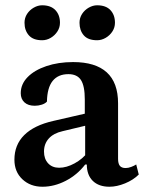

<svg xmlns="http://www.w3.org/2000/svg" viewBox="-20 -698 562 730"><path d="M141.5 12Q95.4 12 65.1 -16.4Q34.8 -44.8 34.8 -90.8Q34.8 -147.4 72.2 -184.5Q109.6 -221.6 182.6 -238.2L314.9 -268.6L302.4 -253.5V-319.5Q302.4 -371.2 287.8 -393.7Q273.2 -416.1 240.1 -416.1Q200.9 -416.1 180.1 -390.2Q159.4 -364.3 158.5 -311.8Q152.2 -304.6 139.3 -300.2Q126.5 -295.9 112.1 -295.9Q87 -295.9 72.9 -308.8Q58.9 -321.7 58.9 -343.7Q58.9 -378 84.8 -404.6Q110.7 -431.2 156.2 -446.6Q201.7 -462 258 -462Q342.8 -462 385.8 -423Q428.9 -383.9 428.9 -305.2V-94.1Q428.9 -76.2 435.6 -67.6Q442.4 -59.1 457.7 -59.1Q467.8 -59.1 479.2 -63.5Q490.7 -67.9 497.9 -72.7L507.6 -34.4Q486.7 -13.6 455.4 -0.8Q424.1 12 396.1 12Q355.6 12 332.8 -10.3Q310.1 -32.6 310.1 -72.4H303.8Q273.6 -33.1 229.9 -10.5Q186.2 12 141.5 12ZM204.8 -60.2Q233.1 -60.2 263.6 -76.9Q294.2 -93.5 314.4 -120.1L303.8 -94.6V-226.1L319.5 -223.6L218.2 -199.3Q183.7 -191.6 165.5 -171.4Q147.3 -151.2 147.3 -121.8Q147.3 -94 162.9 -77.1Q178.5 -60.2 204.8 -60.2ZM349.2 -545Q314.7 -545 298.5 -563.7Q282.3 -582.4 282.3 -611.5Q282.3 -630 292 -645Q301.7 -660 317.4 -668.9Q333.2 -677.9 349.2 -677.9Q382.7 -677.9 399.9 -659.5Q417.1 -641.1 417.1 -611.5Q417.1 -593.5 407.4 -578.5Q397.7 -563.4 381.9 -554.2Q366.1 -545 349.2 -545ZM140.1 -545Q106.2 -545 89.7 -563.7Q73.2 -582.4 73.2 -611.5Q73.2 -630 82.9 -645Q92.6 -660 108.4 -668.9Q124.1 -677.9 140.1 -677.9Q173.1 -677.9 190.6 -659.5Q208 -641.1 208 -611.5Q208 -593.5 198.3 -578.5Q188.6 -563.4 173.1 -554.2Q157.6 -545 140.1 -545Z"/></svg>

Font: Petrona
Style: Regular
Weight: 400
Designer: Ringo R. Seeber
Foundry: Ringo R. Seeber
Version: Version 2.001; ttfautohint (v1.8.3)